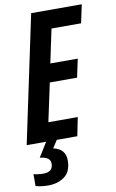

<svg xmlns="http://www.w3.org/2000/svg" viewBox="-105 -768 640 1061"><g transform="rotate(-10 215.5 -237.0)"><path d="M107 0 57 81Q116 86 116 124Q116 171 62 171Q31 171 7 164V231Q37 240 78 240Q132 240 169.5 212Q207 184 207 122Q207 57 139 43L167 0H282L303 -104H138L184 -319H337L359 -422H205L245 -611H411L433 -714H149L-2 0Z"/></g></svg>

Font: Noto Sans Display Condensed
Style: Bold Italic
Weight: 700
Width: 3
Designer: Monotype Design team
Foundry: Monotype Imaging Inc.
Version: 1.000